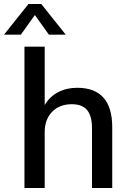

<svg xmlns="http://www.w3.org/2000/svg" viewBox="-52 -938 648 958"><path d="M508 -303V0H407V-298Q407 -360 382.5 -389Q358 -418 306 -418Q245 -418 208 -380Q171 -342 171 -278V0H70V-705H171V-414Q196 -456 238 -478Q280 -500 333 -500Q508 -500 508 -303ZM52 -765H-32L90 -918H154L276 -765H192L122 -863Z"/></svg>

Font: wassup Sans
Style: Medium
Weight: 600
Version: Version 2.001